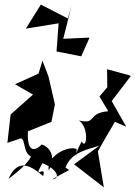

<svg xmlns="http://www.w3.org/2000/svg" viewBox="-20 -752 587 832"><path d="M274 -672 157 -732 92 -628 234 -651 225 -529 332 -508 368 -589 254 -584 290 -726ZM60 -149C95 -169 74 -90 116 -73C112 -78 118 -52 17 23C59 -74 121 -28 167 11C183 -44 117 37 164 -45C227 -20 245 22 207 25C295 -27 285 -8 264 -26C288 -94 364 -105 411 -121L301 -40L430 60L404 -96C428 -139 453 -182 478 -224L527 -203L464 -314L547 -423L536 -427L444 -452L445 -374L411 -334L449 -270C355 -262 402 -211 322 -230C367 -200 356 -97 334 -139C296 -71 312 -51 312 -106C278 -123 180 -77 191 -13C222 -66 202 -112 161 -126C112 -78 97 -124 101 -183L203 -224L218 -300L190 -421L164 -489L147 -433L45 -387L123 -342L26 -256L12 -133Z"/></svg>

Font: Charger Distortion
Style: 2It
Weight: 400
Designer: Jasper
Foundry: Cannot Into Space Fonts
Version: Version 0.98